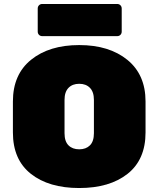

<svg xmlns="http://www.w3.org/2000/svg" viewBox="-20 -937 798 967"><path d="M713 -426V-270Q713 -133 622.5 -61.5Q532 10 379 10Q226 10 135.5 -61.5Q45 -133 45 -270V-426Q45 -562 136.5 -636Q228 -710 379 -710Q530 -710 621.5 -635.5Q713 -561 713 -426ZM453 -266V-434Q453 -474 433 -494.5Q413 -515 379 -515Q345 -515 325 -494.5Q305 -474 305 -434V-266Q305 -225 325 -205Q345 -185 379 -185Q413 -185 433 -205Q453 -225 453 -266ZM193 -917H570Q580 -917 586.5 -910.5Q593 -904 593 -894V-778Q593 -768 586.5 -761.5Q580 -755 570 -755H193Q183 -755 176.5 -761.5Q170 -768 170 -778V-894Q170 -904 176.5 -910.5Q183 -917 193 -917Z"/></svg>

Font: Rubik One
Style: Regular
Weight: 400
Designer: Hubert and Fischer with Elvire Volk Leonovitch
Foundry: Hubert and Fischer with Elvire Volk Leonovitch
Version: Version 1.001